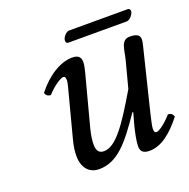

<svg xmlns="http://www.w3.org/2000/svg" viewBox="-104 -644 745 755"><g transform="rotate(-20 268.5 -266.5)"><path d="M506 -352C510 -370 519 -400 519 -412C519 -429 509 -439 477 -439C439 -439 441 -395 431 -357L402 -247C328 -121 279 -50 229 -50C211 -50 199 -60 199 -87C199 -103 201 -124 208 -151L251 -314C259 -346 272 -387 272 -406C272 -425 266 -439 236 -439C188 -439 131 -405 85 -346C88 -337 94 -329 108 -329C134 -359 167 -379 177 -379C184 -379 187 -374 187 -362C187 -353 181 -331 174 -305L130 -137C123 -111 120 -89 120 -70C120 -13 152 10 187 10C265 10 315 -52 386 -156L389 -154L378 -115C369 -83 361 -42 361 -23C361 -4 368 10 398 10C446 10 491 -24 537 -83C534 -92 528 -100 514 -100C488 -70 459 -50 449 -50C442 -50 439 -55 439 -67C439 -76 444 -98 450 -124ZM487 -499C500 -499 515 -517 517 -529C518 -535 516 -543 506 -543H261C250 -543 235 -526 233 -514C232 -507 234 -499 243 -499Z"/></g></svg>

Font: Libertinus Serif
Style: Italic
Weight: 400
Italic angle: -12°
Designer: Philipp H. Poll, Khaled Hosny
Foundry: Caleb Maclennan
Version: Version 7.050;RELEASE